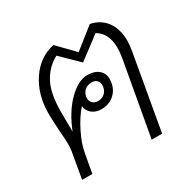

<svg xmlns="http://www.w3.org/2000/svg" viewBox="-134 -722 860 858"><g transform="rotate(-30 296.0 -293.0)"><path d="M540 -437Q540 -417 535 -387L467 0H413L481 -380Q486 -410 486 -432Q486 -508 434 -538L320 -452L232 -538Q182 -512 153 -459Q124 -406 124 -310L125 -208Q158 -292 209 -343Q260 -394 308 -394Q344 -394 365 -376.5Q386 -359 386 -330Q386 -286 358.5 -258Q331 -230 287 -230Q259 -230 239.5 -245.5Q220 -261 218 -286Q186 -250 158.5 -195Q131 -140 124 -95L107 0H54L78 -138Q80 -156 80 -169Q80 -189 76 -241Q72 -299 72 -330Q72 -428 119 -498.5Q166 -569 244 -586L326 -502L432 -586Q483 -576 511.5 -537Q540 -498 540 -437ZM255 -304Q255 -289 265.5 -279Q276 -269 293 -269Q315 -269 329.5 -284Q344 -299 344 -322Q344 -337 334.5 -346.5Q325 -356 309 -356Q285 -356 270 -341.5Q255 -327 255 -304Z"/></g></svg>

Font: Sarabun ExtraLight
Style: Italic
Weight: 275
Italic angle: -10°
Designer: Suppakit Chalermlarp | Katatrad Co.,Ltd.
Foundry: Cadson Demak Co.,Ltd.
Version: Version 1.000; ttfautohint (v1.6)